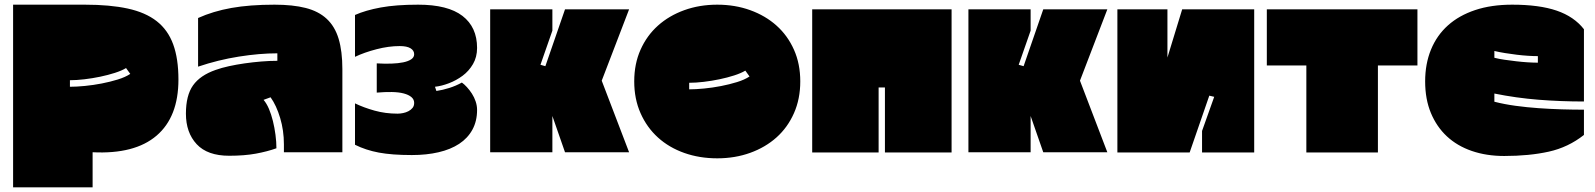

<svg xmlns="http://www.w3.org/2000/svg" viewBox="-20 -607 6819 821"><path d="M343 -587Q450 -587 526 -570.5Q602 -554 650 -516.5Q698 -479 720.5 -417.5Q743 -356 743 -267Q743 -107 649.5 -27Q556 53 376 44V194H36V-587ZM519 -316Q501 -305 471.5 -295.5Q442 -286 408.5 -279Q375 -272 341 -268Q307 -264 279 -264V-236Q307 -236 343 -239.5Q379 -243 415 -250Q451 -257 483.5 -267Q516 -277 537 -291Z M775 -121Q775 -199 805.5 -242Q836 -285 902 -308Q927 -317 959 -324Q991 -331 1026 -336Q1061 -341 1097 -344Q1133 -347 1166 -347V-379Q1090 -379 1001.5 -365Q913 -351 827 -322V-530Q891 -559 969.5 -573Q1048 -587 1154 -587Q1232 -587 1287 -573Q1342 -559 1377 -526.5Q1412 -494 1428 -441Q1444 -388 1444 -311V44H1194V10Q1194 -49 1178 -102.5Q1162 -156 1137 -191L1107 -180Q1120 -165 1130 -141.5Q1140 -118 1147 -89.5Q1154 -61 1158 -30.5Q1162 0 1162 27Q1123 41 1074 50Q1025 59 960 59Q867 59 821 9.5Q775 -40 775 -121Z M2020 -137Q2020 -89 2000 -52.5Q1980 -16 1943.5 8Q1907 32 1855.5 44Q1804 56 1741 56Q1656 56 1600 45.5Q1544 35 1498 12V-165Q1535 -147 1581.5 -134Q1628 -121 1680 -121Q1691 -121 1703.5 -123.5Q1716 -126 1726.5 -131.5Q1737 -137 1744 -145.5Q1751 -154 1751 -167Q1751 -182 1739 -192Q1727 -202 1706 -207.5Q1685 -213 1655.5 -213.5Q1626 -214 1591 -211V-336Q1625 -334 1654 -335Q1683 -336 1704.5 -340.5Q1726 -345 1738.5 -353.5Q1751 -362 1751 -375Q1751 -391 1735.5 -400.5Q1720 -410 1689 -410Q1642 -410 1590 -396.5Q1538 -383 1498 -364V-543Q1543 -563 1608 -575Q1673 -587 1768 -587Q1895 -587 1957.5 -539Q2020 -491 2020 -402Q2020 -363 2002.5 -333Q1985 -303 1958 -283Q1931 -263 1899.5 -251Q1868 -239 1840 -236L1846 -218Q1873 -222 1901.5 -231Q1930 -240 1955 -254Q1965 -247 1976.5 -234.5Q1988 -222 1998 -206.5Q2008 -191 2014 -173Q2020 -155 2020 -137Z M2342 44H2076V-567H2342V-476L2291 -330L2312 -324L2396 -567H2670L2553 -262L2670 44H2396L2342 -111Z M2692 -259Q2692 -334 2719 -394.5Q2746 -455 2793.5 -497.5Q2841 -540 2906 -563.5Q2971 -587 3047 -587Q3123 -587 3188 -563.5Q3253 -540 3300.5 -497.5Q3348 -455 3375 -394.5Q3402 -334 3402 -259Q3402 -184 3375 -123Q3348 -62 3300.5 -19.5Q3253 23 3188 46.5Q3123 70 3047 70Q2971 70 2906 47Q2841 24 2793.5 -19Q2746 -62 2719 -123Q2692 -184 2692 -259ZM3185 -280 3167 -305Q3149 -294 3119.5 -284.5Q3090 -275 3056.5 -268Q3023 -261 2989 -257Q2955 -253 2927 -253V-225Q2955 -225 2991 -228.5Q3027 -232 3063 -239Q3099 -246 3131.5 -256Q3164 -266 3185 -280Z M4049 -567V45H3764V-233H3737V45H3453V-567Z M4387 44H4121V-567H4387V-476L4336 -330L4357 -324L4441 -567H4715L4598 -262L4715 44H4441L4387 -111Z M5343 45H5120V-47L5172 -193L5151 -198L5067 45H4758V-567H4972V-361L5035 -567H5343Z M5397 -567H6041V-327H5872V45H5566V-327H5397Z M6074 -259Q6074 -334 6099 -395Q6124 -456 6171.5 -498.5Q6219 -541 6288 -564Q6357 -587 6446 -587Q6562 -587 6636.5 -561.5Q6711 -536 6753 -482V-173Q6654 -173 6559 -180.5Q6464 -188 6370 -207V-172Q6413 -161 6461 -154.5Q6509 -148 6558.5 -144.5Q6608 -141 6657.5 -139.5Q6707 -138 6753 -138V-30Q6686 23 6602.5 41.5Q6519 60 6412 60Q6336 60 6273.5 38.5Q6211 17 6167 -24Q6123 -65 6098.5 -124Q6074 -183 6074 -259ZM6370 -389V-360Q6389 -355 6413.5 -351.5Q6438 -348 6463.5 -345Q6489 -342 6513 -340.5Q6537 -339 6556 -339V-367Q6537 -367 6513.5 -368.5Q6490 -370 6465.5 -373Q6441 -376 6416 -380Q6391 -384 6370 -389Z"/></svg>

Font: ChangwonDangamAsac Bold
Style: Regular
Weight: 700
Designer: Choi Chi-young, Lee Youngbeen, Kim Jungjin, Yoon Jihee, Han Dohee
Foundry: YoonDesign Inc.
Version: Version 1.010;Build 20210623